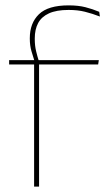

<svg xmlns="http://www.w3.org/2000/svg" viewBox="-20 -695 416 715"><path d="M235.5 -675Q271.5 -675 298 -668.2Q324.5 -661.5 349.5 -651L352 -633.5Q323.5 -644.5 296.5 -651.2Q269.5 -658 235.5 -658Q190 -658 162.2 -645.2Q134.5 -632.5 122 -609Q109.5 -585.5 109.5 -552V-549Q109.5 -525 114.5 -504.2Q119.5 -483.5 125 -466.5L108.5 -464V-467.5Q103.5 -482.5 97.2 -504.2Q91 -526 91 -550.5V-553Q91 -609 125 -642Q159 -675 235.5 -675ZM107 0V-460H125.5V0ZM14 -455V-471H114H120H348L345.5 -455Z"/></svg>

Font: Anek Gurmukhi Medium Thin
Style: Regular
Weight: 250
Version: Version 1.003